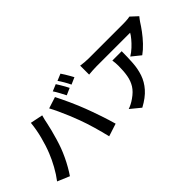

<svg xmlns="http://www.w3.org/2000/svg" viewBox="-53 -1447 2106 2106"><g transform="rotate(-45 1000.0 -393.5)"><path d="M780 -798Q792 -780 807 -755Q822 -730 836 -705Q850 -680 859 -661L779 -626Q763 -657 742 -696.5Q721 -736 701 -765ZM898 -843Q911 -824 926.5 -799Q942 -774 956 -749Q970 -724 979 -707L899 -672Q884 -704 861.5 -743Q839 -782 819 -810ZM192 -311Q226 -395 252 -495.5Q278 -596 287 -691L433 -661Q426 -639 419 -608.5Q412 -578 409 -561Q402 -526 388.5 -473Q375 -420 358 -363Q341 -306 324 -260Q306 -212 281.5 -160Q257 -108 229.5 -60Q202 -12 176 26L36 -33Q83 -94 124.5 -169.5Q166 -245 192 -311ZM686 -332Q667 -384 641 -446.5Q615 -509 588.5 -566Q562 -623 541 -661L674 -704Q689 -675 708.5 -634Q728 -593 749 -547.5Q770 -502 788.5 -457Q807 -412 821 -376Q834 -342 850 -297.5Q866 -253 882.5 -204.5Q899 -156 913.5 -110Q928 -64 938 -27L790 21Q769 -68 742.5 -159.5Q716 -251 686 -332Z M1402 -542H1547Q1547 -449 1541.5 -364.5Q1536 -280 1510.5 -204.5Q1485 -129 1428 -64Q1371 1 1269 56L1153 -39Q1177 -47 1203.5 -60.5Q1230 -74 1258 -94Q1322 -138 1354 -189.5Q1386 -241 1397.5 -305.5Q1409 -370 1409 -452Q1409 -497 1402 -542ZM1875 -751 1955 -677Q1947 -667 1935 -651.5Q1923 -636 1916 -625Q1892 -586 1854.5 -535.5Q1817 -485 1770.5 -435.5Q1724 -386 1675 -351L1572 -434Q1612 -458 1649 -492.5Q1686 -527 1714.5 -561.5Q1743 -596 1756 -620H1235Q1204 -620 1176 -618Q1148 -616 1113 -613V-752Q1142 -748 1173 -745Q1204 -742 1235 -742H1774Q1788 -742 1808.5 -743Q1829 -744 1847.5 -746Q1866 -748 1875 -751Z"/></g></svg>

Font: Noto IKEA Simplified Chinese
Style: Bold
Weight: 700
Designer: Monotype Design Team
Foundry: Monotype Imaging Inc.
Version: Version 1.100